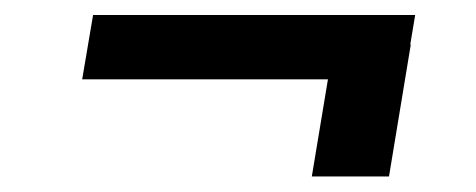

<svg xmlns="http://www.w3.org/2000/svg" viewBox="-20 -413 620 250"><path d="M486.5 -183.2H386L407 -309.7H87L101.2 -393.5H520.6L514.2 -355.1H514.9Z"/></svg>

Font: Linik Sans
Style: Bold Italic
Weight: 700
Italic angle: 9°
Designer: Fonts by Rasmus Andersson / Changes by Cristiano Sobral with parts from Marc Monis
Foundry: rsms
Version: Version 3.020; ttfautohint (v1.6)